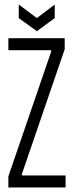

<svg xmlns="http://www.w3.org/2000/svg" viewBox="-20 -829 327 849"><path d="M17 0V-49L206 -600V-607H17V-660H266V-611L77 -60V-53H270V0ZM63 -809 143 -749 222 -809V-749L143 -691L63 -749Z"/></svg>

Font: Bricolage Grotesque 96pt Condensed ExtraLight
Style: Regular
Weight: 200
Width: 3
Designer: Mathieu Triay
Foundry: Atelier Triay
Version: Version 1.001; ttfautohint (v1.8.4.7-5d5b);gftools[0.9.33.de